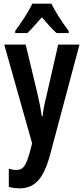

<svg xmlns="http://www.w3.org/2000/svg" viewBox="-20 -786 456 1046"><path d="M260 -766H156C138 -726 95 -661 63 -618V-606H129C150 -626 178 -657 208 -692C237 -658 263 -628 288 -606H354V-618C318 -665 282 -721 260 -766ZM3 -543 155 -5 143 41C121 119 107 140 67 140C55 140 41 137 28 133V232C47 237 66 240 86 240C169 240 216 189 251 64L413 -543H297L233 -263C222 -219 215 -184 212 -152H208C203 -187 195 -227 187 -263L120 -543Z"/></svg>

Font: Noto Sans Lao Looped ExtraCondensed SemiBold
Style: Regular
Weight: 600
Width: 2
Designer: Mark Frömberg, Ben Mitchell
Foundry: The Fontpad Ltd
Version: Version 1.002